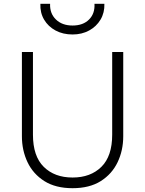

<svg xmlns="http://www.w3.org/2000/svg" viewBox="-20 -973 762 1008"><path d="M361 15Q272 15 213 -22.2Q154 -59.5 124.5 -121.5Q95 -183.5 95 -258V-700H153V-266Q153 -153 209.8 -97Q266.5 -41 361 -41Q455.5 -41 512.2 -97Q569 -153 569 -266V-700H627V-258Q627 -183.5 597.5 -121.5Q568 -59.5 509 -22.2Q450 15 361 15ZM361 -792Q310.5 -792 271.8 -812.8Q233 -833.5 211.5 -870Q190 -906.5 192 -953H243Q241 -902 273.8 -870.5Q306.5 -839 361 -839Q416 -839 447.5 -870.5Q479 -902 476 -953H528Q529.5 -906.5 507.8 -870Q486 -833.5 447.8 -812.8Q409.5 -792 361 -792Z"/></svg>

Font: Geologica Roman Thin
Style: Regular
Weight: 250
Designer: Sindre Bremnes, Frode Helland
Foundry: Monokrom Skriftforlag AS
Version: Version 1.010;gftools[0.9.28]